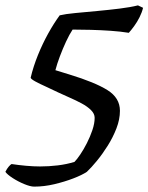

<svg xmlns="http://www.w3.org/2000/svg" viewBox="-72 -589 552 714"><path d="M55 105Q41 105 18 95.5Q-5 86 -25 73Q-45 60 -52 50Q-46 38 -39.5 30.5Q-33 23 -29 21Q-3 25 25 27.5Q53 30 77 30Q110 30 143 26Q176 22 205 13Q214 4 226.5 -14.5Q239 -33 251 -56.5Q263 -80 271.5 -105Q280 -130 280 -151Q280 -166 266.5 -179.5Q253 -193 231.5 -204.5Q210 -216 187 -226Q164 -236 145 -245Q123 -256 99.5 -266.5Q76 -277 59.5 -286Q43 -295 42 -300Q52 -342 69 -384Q86 -426 107 -464Q128 -502 150 -532Q171 -537 208 -540.5Q245 -544 288.5 -548Q332 -552 372.5 -557Q413 -562 441 -569L460 -560Q456 -543 447 -525Q438 -507 427 -492Q416 -477 407 -467Q376 -472 339.5 -474.5Q303 -477 266.5 -478Q230 -479 198 -479Q186 -461 173.5 -434Q161 -407 150.5 -379Q140 -351 134 -328L186 -312Q281 -283 327.5 -254Q374 -225 374 -177Q374 -145 361 -111.5Q348 -78 328.5 -47Q309 -16 288 9.5Q267 35 251 50Q233 62 200.5 74.5Q168 87 130 96Q92 105 55 105Z"/></svg>

Font: Texturina Medium 12pt Medium
Style: Italic
Weight: 500
Italic angle: -11°
Version: Version 1.002